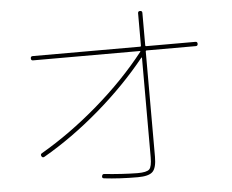

<svg xmlns="http://www.w3.org/2000/svg" viewBox="-54 -854 1108 917"><g transform="rotate(-5 500.0 -395.0)"><path d="M120.1 -599.6Q110.4 -599.6 110.4 -609.9Q110.4 -620.1 120.1 -620.1H634.8Q639.6 -620.1 639.6 -625V-780.3Q639.6 -790 649.9 -790Q660.2 -790 660.2 -780.3V-625Q660.2 -620.1 665 -620.1H900.4Q910.2 -620.1 910.2 -609.9Q910.2 -599.6 900.4 -599.6H665Q660.2 -599.6 660.2 -594.7V-89.8Q660.2 -37.1 641.6 -18.6Q623 0 570.3 0Q482.4 0 408.2 -8.8Q398.4 -10.7 400.4 -19.5Q402.3 -30.3 411.1 -29.3Q497.1 -20.5 570.3 -19.5Q615.2 -19.5 627.4 -32.2Q639.6 -44.9 639.6 -89.8V-566.4Q639.6 -567.4 638.7 -567.9Q637.7 -568.4 636.7 -567.4Q536.1 -442.4 403.8 -328.6Q271.5 -214.8 133.8 -135.7Q125 -130.9 120.1 -140.1Q115.2 -149.4 124 -154.3Q263.7 -235.4 398.4 -351.6Q533.2 -467.8 633.8 -595.7Q635.7 -599.6 632.8 -599.6Z"/></g></svg>

Font: Rounded-X Mgen+ 1m thin
Style: Regular
Weight: 100
Designer: [Source Han Sans]
Ryoko NISHIZUKA  (kana & ideographs); Paul D. Hunt (Latin, Greek & Cyrillic); Wenlong ZHANG  (bopomofo
Version: Version 1.059.20150602